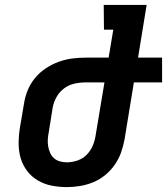

<svg xmlns="http://www.w3.org/2000/svg" viewBox="-20 -755 681 783"><path d="M253 8Q221 8 190.5 2Q160 -4 134.5 -19Q109 -34 91 -57.5Q73 -81 64.5 -109.5Q56 -138 56 -169.5Q56 -201 61 -233L78 -333Q82 -360 93 -387Q104 -414 123 -437Q142 -460 167 -476.5Q192 -493 219.5 -503Q247 -513 275 -516.5Q303 -520 330 -520H423L442 -634H404L403 -735H578L543 -520H641V-419H526L488 -187Q483 -160 474 -134Q465 -108 448.5 -84Q432 -60 409.5 -41.5Q387 -23 360.5 -12Q334 -1 306.5 3.5Q279 8 253 8ZM253 -93Q274 -93 296 -100.5Q318 -108 334 -124.5Q350 -141 358.5 -161.5Q367 -182 370 -203L406 -419H330Q307 -419 284 -414Q261 -409 242 -395Q223 -381 211 -360Q199 -339 195 -317L179 -217Q176 -202 175 -187Q174 -172 176.5 -158Q179 -144 184.5 -131.5Q190 -119 200 -110Q210 -101 224 -97Q238 -93 253 -93Z"/></svg>

Font: Iosevka HT Extended
Style: Bold Italic
Weight: 700
Width: 7
Italic angle: -9°
Monospace: yes
Designer: Belleve Invis
Foundry: Belleve Invis
Version: Version 32.3.0; ttfautohint (v1.8.4)